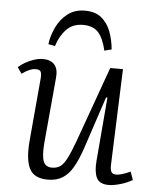

<svg xmlns="http://www.w3.org/2000/svg" viewBox="-54 -797 690 856"><g transform="rotate(5 291.0 -368.5)"><path d="M15 -474Q28 -486 46.5 -496.5Q65 -507 85.5 -513.5Q106 -520 124 -520Q158 -520 175.5 -500.5Q193 -481 189 -441L162 -144Q158 -88 167.5 -64.5Q177 -41 206 -41Q227 -41 242 -51Q257 -61 271.5 -89Q286 -117 305 -169L426 -506H483L467 -77Q466 -56 471.5 -45.5Q477 -35 494 -35Q505 -35 521.5 -40Q538 -45 557 -54L570 -17Q561 -12 547.5 -6Q534 0 519 4.5Q504 9 490 11.5Q476 14 464 14Q423 14 410 -12.5Q397 -39 401 -87L425 -373L419 -374L342 -142Q324 -88 304 -53.5Q284 -19 257 -2.5Q230 14 192 14Q130 14 109.5 -27Q89 -68 96 -150L121 -431Q123 -453 118.5 -462.5Q114 -472 96 -472Q82 -472 66 -465Q50 -458 34 -446ZM292 -751Q338 -751 365.5 -728.5Q393 -706 407 -669.5Q421 -633 425 -589L393 -581Q381 -634 358 -660.5Q335 -687 289 -687Q242 -687 213.5 -656.5Q185 -626 172 -582L142 -588Q147 -627 165 -664.5Q183 -702 214.5 -726.5Q246 -751 292 -751Z"/></g></svg>

Font: Literata 24pt Light
Style: Italic
Weight: 300
Italic angle: -2°
Designer: Latin by Veronika Burian and Jose Scaglione. Greek by Irene Vlachou. Cyrillic by Vera Evstafieva
Foundry: TypeTogether
Version: Version 3.103;gftools[0.9.29]